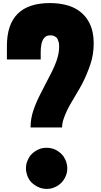

<svg xmlns="http://www.w3.org/2000/svg" viewBox="-20 -1220 655 1250"><path d="M384 -390H179Q179 -447 197 -500.5Q215 -554 245 -612Q259 -641 278.5 -677Q298 -713 316 -749.5Q334 -786 346 -818Q355 -843 360 -867Q365 -891 365 -915Q365 -933 363 -942Q361 -951 356 -963Q352 -973 344 -978.5Q336 -984 328 -987Q323 -989 317.5 -989.5Q312 -990 306 -990Q245 -990 245 -880V-833H25V-921Q25 -1200 305 -1200Q358 -1200 404.5 -1189Q451 -1178 485 -1156Q554 -1111 578 -1030Q590 -989 590 -937Q590 -864 568 -800Q546 -736 518 -680Q503 -651 480.5 -614Q458 -577 437 -540Q416 -503 406 -477Q396 -454 390 -432.5Q384 -411 384 -390ZM284 -258Q328 -258 363 -232Q386 -215 396.5 -197Q407 -179 411 -167Q414 -157 416 -146Q418 -135 418 -124Q418 -100 410.5 -80Q403 -60 392 -45Q381 -29 363 -16Q345 -3 326 3Q307 10 284 10Q241 10 205 -16Q183 -31 171.5 -49Q160 -67 156 -81Q153 -91 151 -102Q149 -113 149 -124Q149 -148 156.5 -168Q164 -188 175 -204Q186 -219 204 -232Q222 -245 242 -252Q261 -258 284 -258Z"/></svg>

Font: Boldonse
Style: Regular
Weight: 400
Designer: Universitype Foundry
Foundry: Universitype Foundry
Version: Version 1.000; ttfautohint (v1.8.4.7-5d5b)